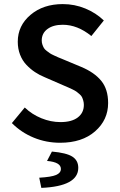

<svg xmlns="http://www.w3.org/2000/svg" viewBox="-20 -686 585 939"><path d="M273.9 12.2Q206.1 12.2 145.3 -12.7Q84.5 -37.6 38.1 -84L101.1 -160.2Q136.2 -126.5 182.4 -107.7Q228.5 -88.9 275.9 -88.9Q330.6 -88.9 360.4 -111.6Q390.1 -134.3 390.1 -172.9Q390.1 -184.1 387.2 -194.1Q384.3 -204.1 380.9 -211.2Q377.4 -218.3 368.7 -225.8Q359.9 -233.4 354 -237.8Q348.1 -242.2 334.5 -248.8Q320.8 -255.4 313.5 -258.5Q306.2 -261.7 289.1 -269L199.2 -308.1Q172.9 -318.8 150.9 -333.5Q128.9 -348.1 109.1 -368.9Q89.4 -389.6 78.1 -418.7Q66.9 -447.8 66.9 -481.9Q66.9 -560.5 129.2 -613.3Q191.4 -666 287.1 -666Q344.7 -666 397 -644.5Q449.2 -623 487.8 -585.9L426.8 -509.8Q358.9 -564.9 287.1 -564.9Q240.2 -564.9 212.2 -544.2Q184.1 -523.4 184.1 -487.8Q184.1 -477.1 187.5 -467.5Q190.9 -458 194.8 -451.2Q198.7 -444.3 208.5 -437Q218.3 -429.7 224.1 -425.5Q230 -421.4 244.4 -414.8Q258.8 -408.2 264.9 -405.5Q271 -402.8 288.1 -396L377 -358.9Q441.4 -332 475.1 -290.8Q508.8 -249.5 508.8 -182.1Q508.8 -99.6 445.1 -43.7Q381.3 12.2 273.9 12.2ZM182.1 232.9 171.9 183.1Q231 179.7 254.4 169.7Q277.8 159.7 277.8 140.1Q277.8 106.9 210 101.1L233.9 55.2Q305.2 61.5 334 80.1Q362.8 98.6 362.8 134.8Q362.8 225.1 182.1 232.9Z"/></svg>

Font: Source Sans 3 Semibold
Style: Regular
Weight: 600
Designer: Paul D. Hunt
Foundry: Adobe
Version: Version 3.052;hotconv 1.1.0;makeotfexe 2.6.0